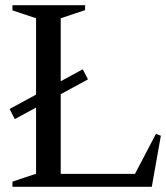

<svg xmlns="http://www.w3.org/2000/svg" viewBox="-20 -720 640 740"><path d="M17 -300 299 -453 319 -414 37 -261ZM28 -20 136 -56 119 -32V-668L136 -644L28 -680V-700H308V-681L197 -644L214 -668V-32L196 -50H518L492 -34L581 -204L600 -197L565 0H28Z"/></svg>

Font: Wittgenstein
Style: Regular
Weight: 400
Designer: Jörg Drees
Foundry: Jörg Drees
Version: Version 1.003;Glyphs 3.1.2 (3151)